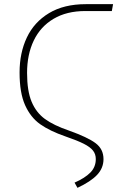

<svg xmlns="http://www.w3.org/2000/svg" viewBox="-20 -702 588 922"><path d="M338 175Q388 153 414 126.5Q440 100 440 62Q440 38 426.5 21Q413 4 382.5 -11.5Q352 -27 294 -47Q219 -73 173 -105.5Q127 -138 100.5 -197Q74 -256 74 -354Q74 -448 109 -522Q144 -596 215.5 -639Q287 -682 392 -682H523L517 -649H390Q300 -649 237 -611.5Q174 -574 142 -507Q110 -440 110 -352Q110 -265 132 -213Q154 -161 196 -130.5Q238 -100 311 -75Q401 -43 439 -14.5Q477 14 477 62Q477 105 446.5 137.5Q416 170 352 200Z"/></svg>

Font: FiraGO UltraLight
Style: Regular
Weight: 200
Designer: bBox Type
Foundry: bBox Type GmbH
Version: Version 1.001